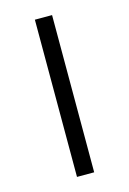

<svg xmlns="http://www.w3.org/2000/svg" viewBox="-87 -558 406 604"><g transform="rotate(-15 116.0 -256.0)"><path d="M88 0V-512H144V0Z"/></g></svg>

Font: Bricolage Grotesque 12pt ExtraLight
Style: Regular
Weight: 200
Designer: Mathieu Triay
Foundry: Atelier Triay
Version: Version 1.001; ttfautohint (v1.8.4.7-5d5b);gftools[0.9.33.de